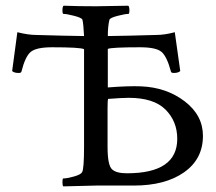

<svg xmlns="http://www.w3.org/2000/svg" viewBox="-20 -663 772 686"><path d="M323.2 -640.6Q323.2 -640.6 438.5 -642.6Q442.4 -638.7 442.4 -626Q442.4 -613.3 438.5 -613.3Q426.8 -613.3 400.4 -606.4Q374 -599.6 371.1 -592.8Q365.2 -569.3 365.2 -534.2Q387.7 -534.2 443.4 -535.6Q499 -537.1 538.1 -538.1Q568.4 -538.1 604.5 -547.9L624 -409.2Q617.2 -402.3 600.6 -402.3Q591.8 -402.3 590.8 -407.2Q576.2 -461.9 556.6 -478Q537.1 -494.1 480.5 -494.1Q378.9 -494.1 365.2 -488.3V-350.6Q439.5 -356.4 484.4 -354.5Q575.2 -350.6 640.1 -300.8Q705.1 -251 705.1 -177.7Q705.1 -94.7 637.7 -47.4Q570.3 0 458 0H323.2L206.1 2.9Q203.1 0 203.1 -12.7Q203.1 -25.4 206.1 -25.4Q218.8 -25.4 243.7 -32.2Q268.6 -39.1 273.4 -47.9Q280.3 -59.6 280.3 -139.6V-487.3Q267.6 -494.1 166 -494.1Q110.4 -494.1 90.3 -478Q70.3 -461.9 56.6 -407.2Q55.7 -402.3 46.9 -402.3Q30.3 -402.3 23.4 -409.2L42 -547.9Q81.1 -538.1 109.4 -538.1Q147.5 -537.1 202.1 -535.6Q256.8 -534.2 280.3 -534.2Q278.3 -578.1 274.4 -592.8Q271.5 -599.6 245.1 -606.4Q218.8 -613.3 207 -613.3Q203.1 -613.3 203.1 -626Q203.1 -638.7 207 -642.6Q258.8 -640.6 323.2 -640.6ZM364.3 -277.3V-138.7Q364.3 -71.3 380.9 -57.6Q395.5 -43.9 433.6 -43.9Q613.3 -43.9 613.3 -167Q613.3 -229.5 571.3 -271.5Q529.3 -313.5 439.5 -313.5Q417 -313.5 366.2 -309.6Q364.3 -303.7 364.3 -277.3Z"/></svg>

Font: Crimson Text
Style: Regular
Weight: 400
Version: Version 0.13